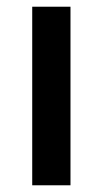

<svg xmlns="http://www.w3.org/2000/svg" viewBox="-20 -552 315 572"><path d="M76 -532H190V0H76Z"/></svg>

Font: Steamflix Grotesk
Style: Regular
Weight: 400
Designer: Julieta Ulanovsky
Foundry: Julieta Ulanovsky
Version: Version 4.000;PS 004.000;hotconv 1.0.88;makeotf.lib2.5.64775